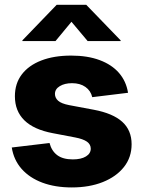

<svg xmlns="http://www.w3.org/2000/svg" viewBox="-20 -782 606 812"><path d="M283.7 10.7Q213.4 10.7 159.2 -9.5Q105 -29.8 71.5 -67.6Q38.1 -105.5 29.8 -158.2L189.5 -177.2Q198.2 -143.6 222.2 -125.7Q246.1 -107.9 288.1 -107.9Q323.2 -107.9 343.5 -120.4Q363.8 -132.8 363.8 -153.3Q363.8 -171.4 347.7 -182.9Q331.5 -194.3 297.9 -200.7L203.1 -218.8Q123 -233.9 83 -273.2Q43 -312.5 43 -375Q43 -428.7 72 -467Q101.1 -505.4 154.5 -526.1Q208 -546.9 281.2 -546.9Q350.1 -546.9 401.4 -527.8Q452.6 -508.8 483.2 -473.6Q513.7 -438.5 521.5 -389.6L370.1 -371.1Q363.8 -398.4 341.3 -414.3Q318.8 -430.2 284.7 -430.2Q253.4 -430.2 232.9 -417.7Q212.4 -405.3 212.4 -384.8Q212.4 -368.2 225.8 -356Q239.3 -343.8 272.5 -337.4L376.5 -317.9Q457.5 -302.7 497.1 -266.8Q536.6 -231 536.6 -171.9Q536.6 -116.7 504.2 -75.7Q471.7 -34.7 414.8 -12Q357.9 10.7 283.7 10.7ZM214.8 -608.4H74.7V-611.3L219.7 -761.7H344.7L490.2 -611.3V-608.4H350.6L282.2 -689.9Z"/></svg>

Font: Inter 18pt ExtraBold
Style: Regular
Weight: 800
Designer: Rasmus Andersson
Foundry: rsms
Version: Version 4.001;git-66647c0bb